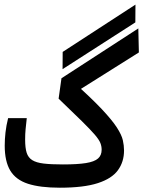

<svg xmlns="http://www.w3.org/2000/svg" viewBox="-20 -831 638 854"><path d="M246.1 3.9Q158.2 3.9 104.2 -13.7Q50.3 -31.2 25.6 -72.3Q1 -113.3 1 -183.1Q1 -211.4 4.4 -241.9Q7.8 -272.5 16.1 -305.7H99.1Q95.7 -276.4 93.8 -255.9Q91.8 -235.4 91.8 -209.5Q91.8 -173.3 98.6 -151.6Q105.5 -129.9 123.5 -118.7Q141.6 -107.4 174.6 -103.5Q207.5 -99.6 259.8 -99.6Q324.7 -99.6 362.3 -105.7Q399.9 -111.8 416 -126Q432.1 -140.1 432.1 -165Q432.1 -180.7 426.3 -195.3Q420.4 -210 401.4 -232.2Q382.3 -254.4 344 -292.2Q305.7 -330.1 240.7 -392.1L253.4 -482.9L595.2 -704.6L597.7 -597.7L280.8 -398.4L305.7 -466.8Q386.7 -394.5 432.6 -345.7Q478.5 -296.9 499.8 -263.9Q521 -231 526.4 -207.3Q531.7 -183.6 531.7 -161.6Q531.7 -111.3 504.6 -74Q477.5 -36.6 415 -16.4Q352.5 3.9 246.1 3.9ZM258.3 -523.4 258.8 -600.1 582.5 -810.5 582 -731.4Z"/></svg>

Font: Cascadia Code
Style: Regular
Weight: 400
Designer: Aaron Bell
Foundry: Saja Typeworks
Version: Version 2404.023